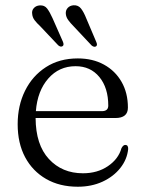

<svg xmlns="http://www.w3.org/2000/svg" viewBox="-20 -697 551 728"><path d="M465 -289Q465 -249.5 417.5 -249.5H115Q115.5 -148 165.5 -94Q215.5 -40 294.5 -40Q349.5 -40 389.2 -67Q429 -94 440.5 -135Q447 -147.5 455 -147.5Q466.5 -147.5 466 -132Q462 -92.5 436.2 -60Q410.5 -27.5 368.8 -8.2Q327 11 275 11Q206 11 154.8 -18.5Q103.5 -48 75.2 -101Q47 -154 47 -226Q47 -296.5 75 -353Q103 -409.5 154.2 -442.5Q205.5 -475.5 275 -475.5Q331.5 -475.5 374.2 -452Q417 -428.5 441 -386.5Q465 -344.5 465 -289ZM266.5 -446Q204 -446 163 -399.2Q122 -352.5 116 -275.5H366Q390.5 -275.5 390.5 -296.5Q390.5 -364 356.8 -405Q323 -446 266.5 -446ZM307 -627.5 345 -538Q350.5 -526 344.5 -521.5Q337.5 -516.5 327.5 -524.5L259 -597.5Q247 -609.5 238.8 -620.8Q230.5 -632 229.5 -645Q228.5 -658 236.8 -667Q245 -676 259 -677Q277 -678 287.5 -664.2Q298 -650.5 307 -627.5ZM179 -628.5 218.5 -539Q223.5 -527 218 -522.5Q211 -517 201 -525L132.5 -597.5Q120 -609 111.5 -620Q103 -631 102 -644.5Q100 -657 108.2 -666.2Q116.5 -675.5 130.5 -676.5Q148.5 -678 158.8 -664.5Q169 -651 179 -628.5Z"/></svg>

Font: Fraunces 9pt Light
Style: Regular
Weight: 300
Version: Version 1.000;[0bf87f6ff]